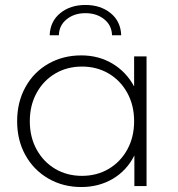

<svg xmlns="http://www.w3.org/2000/svg" viewBox="-20 -749 715 773"><path d="M570 -522V0H521V-123Q490 -62 434 -29Q378 4 307 4Q234 4 175 -30Q116 -64 82.5 -124Q49 -184 49 -261Q49 -338 82.5 -398.5Q116 -459 175 -492.5Q234 -526 307 -526Q377 -526 432.5 -493Q488 -460 520 -401V-522ZM520 -261Q520 -325 492.5 -375Q465 -425 417.5 -453Q370 -481 310 -481Q250 -481 202.5 -453Q155 -425 127.5 -375Q100 -325 100 -261Q100 -197 127.5 -147Q155 -97 202.5 -69Q250 -41 310 -41Q370 -41 417.5 -69Q465 -97 492.5 -147Q520 -197 520 -261ZM324 -729Q385 -729 425.5 -696Q466 -663 468 -607H431Q430 -647 399.5 -671.5Q369 -696 324 -696Q279 -696 248.5 -671.5Q218 -647 217 -607H180Q182 -663 222.5 -696Q263 -729 324 -729Z"/></svg>

Font: Montserrat Alternates Light
Style: Regular
Weight: 300
Designer: Julieta Ulanovsky
Foundry: Julieta Ulanovsky
Version: Version 7.200